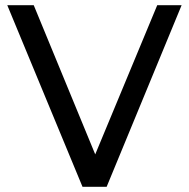

<svg xmlns="http://www.w3.org/2000/svg" viewBox="-20 -720 728 740"><path d="M680 -700H586L347 -125L110 -700H8L298 0H391Z"/></svg>

Font: Rookery
Style: Regular
Weight: 400
Designer: Ryan Kimball / Julieta Ulanovsky
Foundry: Motorola Mobility LLC.
Version: Version 1.0